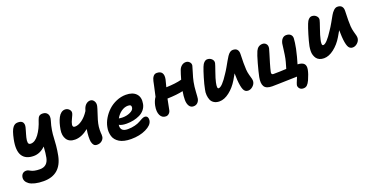

<svg xmlns="http://www.w3.org/2000/svg" viewBox="-27 -1362 4535 2335"><g transform="rotate(-20 2240.5 -194.5)"><path d="M256.8 185.1Q193.8 185.1 146 173.3Q98.1 161.6 71.8 142.3Q45.4 123 34.7 99.4Q23.9 75.7 28.8 49.8Q34.7 22 52.2 7.1Q69.8 -7.8 97.2 -7.8Q110.8 -7.8 125.5 -1.5Q140.1 4.9 152.8 12.7Q165.5 20.5 194.6 26.9Q223.6 33.2 263.2 33.2Q361.3 33.2 382.8 -70.8Q393.1 -120.1 398.9 -210.9Q329.6 -144 248 -144Q143.6 -144 101.1 -211.4Q58.6 -278.8 86.9 -418.9Q97.7 -472.2 110.1 -507.6Q122.6 -543 137.5 -561.5Q152.3 -580.1 167.7 -587.2Q183.1 -594.2 203.1 -594.2Q248 -594.2 264.4 -570.3Q280.8 -546.4 272 -507.8Q268.1 -491.7 261.2 -468.3Q254.4 -444.8 249 -426.5Q243.7 -408.2 238.5 -387.2Q233.4 -366.2 231.9 -351.3Q230.5 -336.4 232.2 -323.2Q233.9 -310.1 242.2 -303.5Q250.5 -296.9 265.1 -296.9Q319.3 -296.9 369.1 -364.3Q418.9 -431.6 451.2 -534.2Q461.9 -566.4 477.1 -579.6Q492.2 -592.8 521 -592.8Q564 -592.8 584.5 -562.5Q605 -532.2 587.9 -476.1Q569.8 -418.9 561.3 -364.5Q552.7 -310.1 551.8 -270.8Q550.8 -231.4 544.9 -170.2Q539.1 -108.9 526.9 -46.9Q481.4 185.1 256.8 185.1Z M788.6 -159.2Q713.9 -159.2 681.4 -209Q648.9 -258.8 661.6 -334Q668.9 -377.9 679.9 -414.3Q690.9 -450.7 706.8 -481.2Q722.7 -511.7 745.4 -528.8Q768.1 -545.9 795.4 -545.9Q825.2 -545.9 846.9 -524.2Q868.7 -502.4 863.8 -474.1Q861.8 -460 839.6 -415.5Q817.4 -371.1 813.5 -344.2Q811 -325.7 817.6 -316.9Q824.2 -308.1 841.8 -308.1Q884.8 -308.1 933.8 -343.8Q982.9 -379.4 1023.4 -442.9Q1030.3 -461.9 1032.7 -471.2Q1045.4 -506.3 1069.1 -525.1Q1092.8 -543.9 1120.6 -543.9Q1149.4 -543.9 1167.7 -516.8Q1186 -489.7 1178.7 -452.1Q1174.8 -432.1 1149.2 -355.2Q1123.5 -278.3 1117.7 -247.1Q1108.9 -206.1 1108.4 -165.3Q1107.9 -124.5 1110.8 -106Q1110.8 -86.4 1109.4 -76.2Q1104 -48.8 1079.6 -28.8Q1055.2 -8.8 1019.5 -8.8Q991.2 -8.8 977.3 -24.4Q963.4 -40 956.5 -68.8Q951.2 -93.8 953.1 -140.6Q955.1 -187.5 963.4 -231.9Q874 -159.2 788.6 -159.2Z M1431.2 67.9Q1384.3 67.9 1346.4 59.3Q1308.6 50.8 1282.5 34.9Q1256.3 19 1238 -2.7Q1219.7 -24.4 1211.7 -51Q1203.6 -77.6 1201.9 -107.7Q1200.2 -137.7 1207.5 -169.9Q1217.8 -223.6 1248.8 -275.6Q1279.8 -327.6 1324.2 -368.9Q1368.7 -410.2 1428.5 -435.5Q1488.3 -460.9 1551.3 -460.9Q1640.1 -460.9 1683.8 -413.8Q1727.5 -366.7 1711.4 -284.2Q1703.6 -243.7 1677.7 -212.4Q1651.9 -181.2 1614.3 -163.1Q1576.7 -145 1533.9 -136Q1491.2 -127 1444.3 -127Q1379.9 -127 1347.2 -147Q1340.8 -107.9 1360.8 -83.5Q1380.9 -59.1 1433.6 -59.1Q1484.4 -59.1 1526.9 -70.3Q1569.3 -81.5 1591.8 -95Q1614.3 -108.4 1636.7 -119.6Q1659.2 -130.9 1674.3 -130.9Q1700.7 -130.9 1710.7 -111.3Q1720.7 -91.8 1715.3 -64Q1704.6 -10.3 1623.5 28.8Q1542.5 67.9 1431.2 67.9ZM1530.3 -327.1Q1484.9 -327.1 1443.1 -297.6Q1401.4 -268.1 1374.5 -219.2Q1378.4 -218.8 1387 -217.5Q1395.5 -216.3 1405 -215.6Q1414.6 -214.8 1425.3 -214.8Q1476.6 -214.8 1520.5 -235.1Q1564.5 -255.4 1570.3 -285.2Q1574.2 -306.6 1565.2 -316.9Q1556.2 -327.1 1530.3 -327.1Z M1922.9 -46.9Q1873 -46.9 1850.6 -93Q1828.1 -139.2 1842.8 -214.8Q1855 -273.9 1883.8 -314Q1888.7 -335.9 1897.5 -375.5Q1906.2 -415 1913.1 -446Q1919.9 -477.1 1924.8 -502Q1932.1 -537.1 1950 -559.6Q1967.8 -582 1995.1 -582Q2043.9 -582 2062.7 -553.2Q2081.5 -524.4 2070.8 -471.2Q2058.1 -417.5 2046.9 -377.9Q2168 -381.3 2248 -402.8Q2267.6 -473.6 2284.2 -518.1Q2295.9 -547.9 2319.3 -566.4Q2342.8 -585 2372.1 -585Q2400.4 -585 2419.7 -564.5Q2439 -543.9 2434.1 -517.1Q2430.2 -498 2410.2 -435.8Q2390.1 -373.5 2380.9 -326.2Q2369.6 -269.5 2366 -201.9Q2362.3 -134.3 2358.9 -115.2Q2352.5 -85.4 2332.3 -66.2Q2312 -46.9 2280.8 -46.9Q2244.6 -46.9 2225.6 -76.9Q2206.5 -106.9 2206.1 -155.5Q2205.6 -204.1 2216.8 -266.1Q2136.7 -247.6 2013.2 -244.1Q2009.3 -222.2 2000 -177.2Q1990.7 -132.3 1985.8 -106Q1981.4 -80.6 1963.4 -63.7Q1945.3 -46.9 1922.9 -46.9Z M2597.7 4.9Q2557.1 4.9 2529.1 -12.2Q2501 -29.3 2489 -57.1Q2477.1 -85 2473.9 -120.6Q2470.7 -156.2 2480 -193.8Q2491.2 -252.9 2515.4 -333.7Q2539.6 -414.6 2556.6 -457Q2569.3 -490.7 2588.9 -509.3Q2608.4 -527.8 2628.9 -527.8Q2664.1 -527.8 2687 -505.1Q2710 -482.4 2704.6 -452.1Q2701.2 -435.1 2671.9 -352.5Q2642.6 -270 2633.8 -226.1Q2617.2 -148.9 2641.6 -148.9Q2685.5 -148.9 2773.9 -287.1Q2794.9 -317.4 2817.6 -357.2Q2840.3 -397 2855.5 -424.3Q2870.6 -451.7 2887.7 -477.3Q2904.8 -502.9 2922.6 -515.9Q2940.4 -528.8 2960 -528.8Q2999.5 -528.8 3016.8 -507.3Q3034.2 -485.8 3032.7 -449.2Q3027.8 -321.3 3032.7 -249Q3035.2 -210.9 3044.7 -177Q3054.2 -143.1 3060.3 -120.6Q3066.4 -98.1 3063 -79.1Q3057.1 -47.4 3029.3 -23.2Q3001.5 1 2968.8 1Q2928.7 1 2911.4 -40Q2894 -81.1 2887.7 -168Q2884.8 -210 2884.8 -252.9Q2866.2 -219.7 2840.8 -176.8Q2793.5 -98.1 2727.3 -46.6Q2661.1 4.9 2597.7 4.9Z M3611.8 205.1Q3577.6 205.1 3560.8 183.8Q3543.9 162.6 3547.9 139.2Q3549.8 129.4 3555.7 114.5Q3561.5 99.6 3571.3 76.4Q3581.1 53.2 3584.5 43.9Q3556.2 44.4 3479.2 46.6Q3402.3 48.8 3342.5 50.3Q3282.7 51.8 3261.7 51.8Q3185.1 51.8 3160.4 11.5Q3135.7 -28.8 3150.9 -107.9Q3163.6 -170.4 3191.7 -272Q3219.7 -373.5 3238.8 -415Q3266.1 -474.1 3325.7 -474.1Q3353.5 -474.1 3371.6 -452.6Q3389.6 -431.2 3382.8 -395Q3381.8 -387.7 3366.5 -338.4Q3351.1 -289.1 3331.8 -223.9Q3312.5 -158.7 3303.7 -117.2Q3297.9 -84 3325.7 -84Q3399.9 -84 3493.7 -88.9Q3496.6 -98.6 3504.2 -124.8Q3511.7 -150.9 3517.6 -171.9Q3523.4 -192.9 3526.9 -210.9Q3534.7 -247.6 3543.5 -318.6Q3552.2 -389.6 3553.7 -396Q3562 -434.1 3582.5 -455.1Q3603 -476.1 3631.8 -476.1Q3668 -476.1 3688.2 -457.3Q3708.5 -438.5 3707.5 -407.2Q3705.1 -358.9 3689.5 -278.8Q3667.5 -176.8 3641.6 -94.2Q3699.7 -91.8 3723.1 -66.9Q3746.6 -42 3736.8 8.8Q3727.1 60.5 3694.8 132.8Q3677.2 170.4 3658.7 187.7Q3640.1 205.1 3611.8 205.1Z M3971.7 -53.2Q3939 -53.2 3914.6 -64.2Q3890.1 -75.2 3876.2 -94Q3862.3 -112.8 3854.2 -138.2Q3846.2 -163.6 3847.2 -192.4Q3848.1 -221.2 3853.5 -252Q3865.7 -311 3890.1 -391.8Q3914.6 -472.7 3931.6 -515.1Q3944.3 -549.3 3963.4 -567.6Q3982.4 -585.9 4003.4 -585.9Q4038.1 -585.9 4061.3 -562.5Q4084.5 -539.1 4078.6 -509.8Q4075.2 -491.7 4046.4 -409.7Q4017.6 -327.6 4008.8 -284.2Q4001 -256.8 4001.2 -231.9Q4001.5 -207 4016.6 -207Q4059.1 -207 4147.5 -345.2Q4172.4 -380.9 4201.2 -431.9Q4230 -482.9 4246.6 -512.5Q4263.2 -542 4286.6 -564.5Q4310.1 -586.9 4334.5 -586.9Q4373.5 -586.9 4391.4 -565.2Q4409.2 -543.5 4407.7 -506.8Q4402.3 -370.1 4406.7 -307.1Q4409.7 -269 4418.9 -234.9Q4428.2 -200.7 4434.1 -178.7Q4439.9 -156.7 4436.5 -137.2Q4430.7 -105 4403.3 -81.1Q4376 -57.1 4343.8 -57.1Q4303.2 -57.1 4285.6 -98.6Q4268.1 -140.1 4262.7 -226.1Q4259.8 -267.6 4259.8 -311Q4252.9 -299.8 4238.3 -274.4Q4223.6 -249 4215.3 -234.9Q4168.5 -156.2 4101.8 -104.7Q4035.2 -53.2 3971.7 -53.2Z"/></g></svg>

Font: Shantell Sans Bouncy
Style: Bold Italic
Weight: 700
Italic angle: -11.31°
Designer: Stephen Nixon, Anya Danilova, Shantell Martin
Foundry: Arrow Type
Version: Version 1.006;[9816181b4]